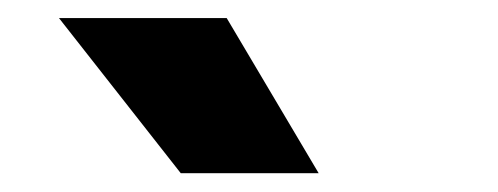

<svg xmlns="http://www.w3.org/2000/svg" viewBox="-20 -753 540 208"><path d="M43.9 -733.4H225.6L325.2 -565.4H175.8Z"/></svg>

Font: Wanted Sans Black
Style: Regular
Weight: 900
Designer: Original Design by Kil Hyung-jin and Kang Hanbin, Wanted Lab, Inc; Hangeul from Source Han Sans by Jang Soo-young and Ka
Foundry: Wanted Lab, Inc.
Version: Version 1.003